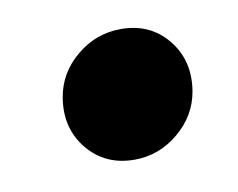

<svg xmlns="http://www.w3.org/2000/svg" viewBox="-39 -492 367 296"><g transform="rotate(-10 145.0 -344.0)"><path d="M151.4 -243.2Q105.5 -243.2 78.1 -276.6Q50.8 -310.1 58.6 -356.9Q64.9 -394.5 95.5 -419.9Q126 -445.3 165 -445.3Q210.9 -445.3 238 -411.9Q265.1 -378.4 257.3 -331.5Q251 -294.4 220.5 -268.8Q189.9 -243.2 151.4 -243.2Z"/></g></svg>

Font: Inter 28pt Black
Style: Italic
Weight: 900
Italic angle: -9.3988°
Designer: Rasmus Andersson
Foundry: rsms
Version: Version 4.001;git-66647c0bb